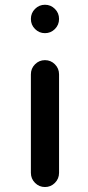

<svg xmlns="http://www.w3.org/2000/svg" viewBox="-20 -793 364 792"><path d="M107.4 -714.8Q107.4 -739.3 124.5 -756.3Q141.6 -773.4 165.5 -773.4Q189.5 -773.4 206.5 -756.3Q223.6 -739.3 223.6 -714.8Q223.6 -690.4 206.5 -673.3Q189.5 -656.2 165.5 -656.2Q141.6 -656.2 124.5 -673.3Q107.4 -690.4 107.4 -714.8ZM107.4 -80.1V-486.3Q107.4 -510.7 124.5 -527.8Q141.6 -544.9 165.5 -544.9Q189.5 -544.9 206.5 -527.8Q223.6 -510.7 223.6 -486.3V-80.1Q223.6 -55.7 206.5 -38.6Q189.5 -21.5 165.5 -21.5Q141.6 -21.5 124.5 -38.6Q107.4 -55.7 107.4 -80.1Z"/></svg>

Font: Gen Jyuu GothicX Medium
Style: Regular
Weight: 500
Designer: Ryoko NISHIZUKA (kana &amp; ideographs); Paul D. Hunt (Latin, Greek &amp; Cyrillic); Wenlong ZHANG (bopomofo); Sandoll C
Version: Version 1.058.20140828